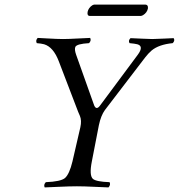

<svg xmlns="http://www.w3.org/2000/svg" viewBox="-20 -816 783 841"><path d="M596.7 -746.1H372.6Q360.8 -747.1 363.8 -764.2Q367.7 -781.7 383.8 -792.5Q389.2 -795.4 392.6 -795.9H617.2Q629.9 -794.9 627.9 -778.8Q624 -760.3 606.4 -749.5Q600.6 -746.6 596.7 -746.1ZM382.3 -108.9Q370.1 -47.4 387.2 -32.2Q402.3 -20 460 -18.1Q465.8 -6.3 455.1 4.9Q433.6 4.4 396.5 2.4Q347.7 0 316.9 0Q285.6 0 234.4 2.4Q196.3 4.4 175.8 4.9Q169.9 -6.8 180.7 -18.1Q245.6 -20.5 264.6 -36.1Q284.2 -53.7 297.4 -108.9L332 -258.8Q338.4 -288.1 330.1 -308.1Q324.2 -321.8 322.3 -326.2L237.8 -546.9Q213.9 -609.9 173.3 -622.1Q160.2 -625.5 141.1 -627Q134.8 -638.7 145 -649.9Q156.2 -649.4 182.6 -647.9Q231.9 -645 255.9 -645Q278.8 -645 323.7 -647.5Q358.4 -649.4 375 -649.9Q380.9 -638.2 370.1 -627Q316.9 -624 310.1 -610.8Q305.2 -599.6 313.5 -576.2L392.6 -354Q401.9 -333 417 -352.1L583.5 -576.2Q611.3 -613.8 581.5 -622.1Q569.8 -625 547.4 -627Q540.5 -638.2 551.8 -648.9Q571.3 -648.4 605 -646.5Q635.7 -645 647 -645Q660.6 -645 700.2 -647Q728.5 -648.4 740.7 -648.9Q747.6 -637.7 736.3 -627Q675.8 -621.1 644 -594.7Q629.4 -582 616.2 -564.9L439.5 -334Q421.9 -309.6 413.1 -267.6Z"/></svg>

Font: Linux Libertine Display Slanted O
Style: Slanted
Weight: 400
Designer: Philipp H. Poll
Foundry: Philipp H. Poll
Version: Version 5.0.9